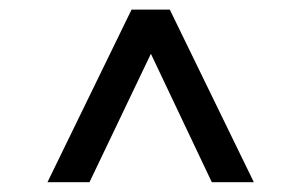

<svg xmlns="http://www.w3.org/2000/svg" viewBox="-20 -682 621 397"><path d="M165 -305.2H78.1L252 -662.1H331.1L504.9 -305.2H418L292 -570.8Z"/></svg>

Font: Accordance
Style: Bold
Weight: 700
Version: Version 1.2 (build January 31, 2020) Miklal Software Solutio